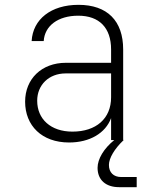

<svg xmlns="http://www.w3.org/2000/svg" viewBox="-20 -580 640 795"><path d="M266 10C352 10 417 -29 440 -91V0H453C410 35 384 78 384 115C384 165 418 195 473 195H546V153H482C450 153 431 134 431 103C431 75 454 36 492 0L490 -1V-375C490 -494 424 -560 305 -560C191 -560 116 -500 111 -410H161C165 -473 220 -515 304 -515C391 -515 440 -465 440 -375V-320H253C152 -320 84 -253 84 -159C84 -60 153 10 266 10ZM280 -35C190 -35 134 -87 134 -163C134 -228 182 -276 252 -276H440V-177C440 -89 378 -35 280 -35Z"/></svg>

Font: JetBrains Mono Thin
Style: Regular
Weight: 100
Monospace: yes
Designer: Philipp Nurullin, Konstantin Bulenkov
Foundry: JetBrains
Version: Version 2.305